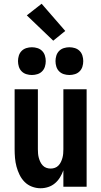

<svg xmlns="http://www.w3.org/2000/svg" viewBox="-20 -996 540 1024"><path d="M196 8Q173 8 150.5 -0.5Q128 -9 111.5 -25.5Q95 -42 84.5 -63.5Q74 -85 68 -107.5Q62 -130 60 -153.5Q58 -177 58 -200V-520H182V-200Q182 -188 183 -176.5Q184 -165 187 -154Q190 -143 195 -132.5Q200 -122 208 -113.5Q216 -105 227 -101Q238 -97 250 -97Q262 -97 273 -101Q284 -105 292 -113.5Q300 -122 305 -132.5Q310 -143 313 -154Q316 -165 317 -176.5Q318 -188 318 -200V-520H442V0H318V-88Q311 -68 300 -50Q289 -32 273 -18.5Q257 -5 237 1.5Q217 8 196 8ZM350 -596Q335 -596 320.5 -600.5Q306 -605 295.5 -615.5Q285 -626 280.5 -640.5Q276 -655 276 -670Q276 -685 280.5 -699.5Q285 -714 295.5 -724.5Q306 -735 320.5 -739.5Q335 -744 350 -744Q365 -744 379.5 -739.5Q394 -735 404.5 -724.5Q415 -714 419.5 -699.5Q424 -685 424 -670Q424 -655 419.5 -640.5Q415 -626 404.5 -615.5Q394 -605 379.5 -600.5Q365 -596 350 -596ZM150 -596Q135 -596 120.5 -600.5Q106 -605 95.5 -615.5Q85 -626 80.5 -640.5Q76 -655 76 -670Q76 -685 80.5 -699.5Q85 -714 95.5 -724.5Q106 -735 120.5 -739.5Q135 -744 150 -744Q165 -744 179.5 -739.5Q194 -735 204.5 -724.5Q215 -714 219.5 -699.5Q224 -685 224 -670Q224 -655 219.5 -640.5Q215 -626 204.5 -615.5Q194 -605 179.5 -600.5Q165 -596 150 -596ZM264 -779 123 -914 202 -976 328 -831Z"/></svg>

Font: Iosevka Extrabold
Style: Regular
Weight: 800
Monospace: yes
Designer: Belleve Invis
Foundry: Belleve Invis
Version: Version 32.5.0; ttfautohint (v1.8.4)